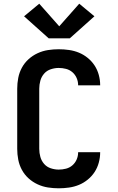

<svg xmlns="http://www.w3.org/2000/svg" viewBox="-20 -1009 640 1037"><path d="M297 8Q268 8 239 3.5Q210 -1 183 -13.5Q156 -26 134 -46Q112 -66 98 -92Q84 -118 78.5 -147Q73 -176 73 -205V-530Q73 -559 78.5 -588Q84 -617 98 -643Q112 -669 134 -689Q156 -709 183 -721.5Q210 -734 239 -738.5Q268 -743 297 -743Q325 -743 353 -739Q381 -735 406.5 -724.5Q432 -714 454 -696Q476 -678 491 -655Q506 -632 513.5 -604.5Q521 -577 521 -550Q521 -549 521 -549Q521 -549 521 -548H402Q402 -549 402 -549Q402 -549 402 -549Q402 -569 394 -587.5Q386 -606 371 -619Q356 -632 336.5 -637Q317 -642 297 -642Q276 -642 254.5 -635Q233 -628 218.5 -611.5Q204 -595 198 -573.5Q192 -552 192 -530V-205Q192 -183 198 -161.5Q204 -140 218.5 -123.5Q233 -107 254.5 -100Q276 -93 297 -93Q317 -93 336.5 -98Q356 -103 371 -116Q386 -129 394 -147.5Q402 -166 402 -186Q402 -186 402 -186Q402 -186 402 -187H521Q521 -186 521 -186Q521 -186 521 -185Q521 -158 513.5 -130.5Q506 -103 491 -80Q476 -57 454 -39Q432 -21 406.5 -10.5Q381 0 353 4Q325 8 297 8ZM243 -802 110 -921 192 -989 300 -867 408 -989 490 -921 357 -802Z"/></svg>

Font: Iosevka Custom Extended
Style: Bold
Weight: 700
Width: 7
Monospace: yes
Designer: Belleve Invis
Foundry: Belleve Invis
Version: Version 11.2.4; ttfautohint (v1.8.4)